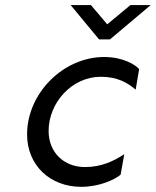

<svg xmlns="http://www.w3.org/2000/svg" viewBox="-20 -723 615 758"><path d="M371.1 -567.4H414.1L575.2 -703.1H495.1L403.3 -627L338.9 -703.1H258.8ZM391.6 -498C229.5 -498 86.9 -354.5 86.9 -192.4C86.9 -70.3 177.7 14.6 300.8 14.6C372.1 14.6 432.6 -13.7 456.1 -33.2L470.7 -114.3C428.7 -86.9 380.9 -63.5 315.4 -63.5C232.4 -63.5 171.9 -121.1 171.9 -206.1C171.9 -317.4 263.7 -419.9 377.9 -419.9C443.4 -419.9 483.4 -396.5 515.6 -369.1L529.3 -450.2C513.7 -468.8 462.9 -498 391.6 -498Z"/></svg>

Font: Sen-gleads
Style: Italic
Weight: 400
Designer: Kosal Sen, Philatype
Foundry: Philatype
Version: Version 1.004; ttfautohint (v1.8.3)